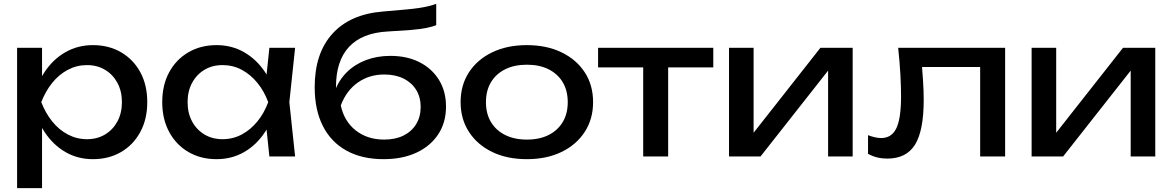

<svg xmlns="http://www.w3.org/2000/svg" viewBox="-20 -815 6106 1000"><path d="M69 -566H199V-369L193 -349V-235L199 -200V165H69ZM149 -283Q168 -373 212 -439.5Q256 -506 320.5 -543Q385 -580 464 -580Q547 -580 611 -542.5Q675 -505 711 -438.5Q747 -372 747 -283Q747 -195 711 -128Q675 -61 611 -23.5Q547 14 464 14Q385 14 321 -23Q257 -60 212.5 -127Q168 -194 149 -283ZM615 -283Q615 -340 591.5 -383.5Q568 -427 527 -451.5Q486 -476 433 -476Q380 -476 333.5 -451.5Q287 -427 252 -383.5Q217 -340 195 -283Q217 -226 252 -182.5Q287 -139 333.5 -114.5Q380 -90 433 -90Q486 -90 527 -114.5Q568 -139 591.5 -182.5Q615 -226 615 -283Z M1383 0 1361 -210 1387 -283 1361 -355 1383 -566H1517L1487 -283L1517 0ZM1423 -283Q1404 -194 1360 -127Q1316 -60 1251.5 -23Q1187 14 1108 14Q1025 14 961 -23.5Q897 -61 861 -128Q825 -195 825 -283Q825 -372 861 -438.5Q897 -505 961 -542.5Q1025 -580 1108 -580Q1187 -580 1251.5 -543Q1316 -506 1360.5 -439.5Q1405 -373 1423 -283ZM957 -283Q957 -226 980.5 -182.5Q1004 -139 1045 -114.5Q1086 -90 1139 -90Q1193 -90 1239 -114.5Q1285 -139 1320.5 -182.5Q1356 -226 1377 -283Q1356 -340 1320.5 -383.5Q1285 -427 1239 -451.5Q1193 -476 1139 -476Q1086 -476 1045 -451.5Q1004 -427 980.5 -383.5Q957 -340 957 -283Z M1978 14Q1865 14 1784.5 -30.5Q1704 -75 1661.5 -159Q1619 -243 1619 -361Q1619 -537 1711 -639Q1803 -741 1974 -755Q2043 -761 2088.5 -765Q2134 -769 2163 -773.5Q2192 -778 2212.5 -783Q2233 -788 2252 -795V-684Q2233 -676 2201 -669.5Q2169 -663 2120 -659Q2071 -655 2000 -651Q1866 -644 1798 -571Q1730 -498 1730 -363V-331L1723 -339Q1745 -398 1786.5 -439Q1828 -480 1886 -502Q1944 -524 2013 -524Q2100 -524 2165 -491Q2230 -458 2266.5 -398.5Q2303 -339 2303 -260Q2303 -177 2262.5 -115.5Q2222 -54 2149 -20Q2076 14 1978 14ZM1981 -88Q2039 -88 2081.5 -109Q2124 -130 2147.5 -168.5Q2171 -207 2171 -258Q2171 -309 2147.5 -347Q2124 -385 2081.5 -406Q2039 -427 1981 -427Q1903 -427 1843.5 -385Q1784 -343 1755 -266Q1772 -184 1832.5 -136Q1893 -88 1981 -88Z M2724 14Q2621 14 2543.5 -23.5Q2466 -61 2422.5 -128Q2379 -195 2379 -283Q2379 -372 2422.5 -438.5Q2466 -505 2543.5 -542.5Q2621 -580 2724 -580Q2827 -580 2904.5 -542.5Q2982 -505 3025.5 -438.5Q3069 -372 3069 -283Q3069 -195 3025.5 -128Q2982 -61 2904.5 -23.5Q2827 14 2724 14ZM2724 -88Q2790 -88 2837.5 -112Q2885 -136 2911 -179.5Q2937 -223 2937 -283Q2937 -343 2911 -386.5Q2885 -430 2837.5 -454Q2790 -478 2724 -478Q2659 -478 2611 -454Q2563 -430 2537 -386.5Q2511 -343 2511 -283Q2511 -223 2537 -179.5Q2563 -136 2611 -112Q2659 -88 2724 -88Z M3330 -521H3460V0H3330ZM3095 -566H3695V-464H3095Z M3777 0V-566H3905V-65L3866 -74L4253 -566H4421V0H4293V-508L4333 -498L3941 0Z M4658 -566H5215V0H5085V-526L5145 -466H4723L4779 -512Q4784 -450 4787.5 -394.5Q4791 -339 4791 -295Q4791 -135 4746 -62Q4701 11 4601 11Q4574 11 4549 5Q4524 -1 4501 -14V-111Q4519 -104 4536.5 -100Q4554 -96 4569 -96Q4624 -96 4648.5 -147Q4673 -198 4673 -313Q4673 -363 4669.5 -427Q4666 -491 4658 -566Z M5353 0V-566H5481V-65L5442 -74L5829 -566H5997V0H5869V-508L5909 -498L5517 0Z"/></svg>

Font: Unbounded
Style: Regular
Weight: 400
Designer: Luke Prowse, Jean-Baptiste Morizot, Fátima Lázaro, Florian Runge
Foundry: NaN
Version: Version 1.701;gftools[0.9.28.dev5+ged2979d]